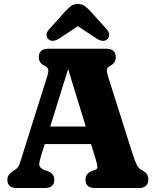

<svg xmlns="http://www.w3.org/2000/svg" viewBox="-20 -945 784 965"><path d="M253 -42.5Q253 0 205 0H64.5Q17 0 17 -42.5Q17 -65.5 43 -84L56 -92Q66.5 -98.5 72.5 -108Q78.5 -117.5 87.5 -149L217.5 -562Q224.5 -585.5 222.5 -595.8Q220.5 -606 204.5 -614Q175 -628 175 -657.5Q175 -700 223 -700H514.5Q562 -700 562 -657.5Q562 -628 531.5 -612.5Q519.5 -606.5 517.5 -596Q515.5 -585.5 522 -564L646 -173Q658.5 -133.5 667.8 -115.8Q677 -98 693.5 -89.5Q712 -79.5 718.8 -69Q725.5 -58.5 725.5 -42.5Q725.5 -23 714 -11.5Q702.5 0 678 0H457Q409.5 0 409.5 -42.5Q409.5 -70.5 438.5 -84.5L460 -92Q470 -96 469.5 -107.5Q469 -119 460.5 -146.5L437.5 -221H205L187.5 -166Q177 -131.5 177.2 -117Q177.5 -102.5 201 -91L223.5 -83.5Q253 -70 253 -42.5ZM232.5 -309H411L322.5 -598ZM277.5 -751.5Q243.5 -730 223 -748Q215.5 -755 214.2 -768.8Q213 -782.5 226.5 -797.5L303 -882.5Q320.5 -901.5 334.8 -913.2Q349 -925 371.5 -925Q393.5 -925 408 -913.2Q422.5 -901.5 440 -882.5L516.5 -797.5Q530 -782.5 528.8 -769Q527.5 -755.5 519.5 -748Q499.5 -729.5 465 -751.5L371.5 -813.5Z"/></svg>

Font: Fraunces 72pt SuperSoft
Style: Bold
Weight: 700
Version: Version 1.000;[0bf87f6ff]